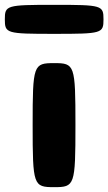

<svg xmlns="http://www.w3.org/2000/svg" viewBox="-75 -774 448 794"><path d="M-55 -694C-55 -752 -49 -754 149 -754C347 -754 353 -752 353 -694C353 -636 347 -634 149 -634C-49 -634 -55 -636 -55 -694ZM149 -513C63 -513 60 -506 60 -257C60 -7 63 0 149 0C234 0 237 -7 237 -257C237 -506 234 -513 149 -513Z"/></svg>

Font: Hussar Print
Style: Bold
Weight: 700
Foundry: Cannot Into Space Fonts
Version: Version 2.00